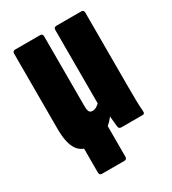

<svg xmlns="http://www.w3.org/2000/svg" viewBox="-157 -581 708 792"><g transform="rotate(-30 197.5 -185.5)"><path d="M94 126Q82 126 82 113V-93L213 -97V113Q213 126 201 126ZM122 6Q72 6 50 -25.5Q28 -57 28 -126V-484Q28 -497 40 -497H159Q171 -497 171 -484V-154Q171 -133 175.5 -125.5Q180 -118 191 -118Q201 -118 211.5 -124.5Q222 -131 231 -142L254 -81Q230 -42 194.5 -18Q159 6 122 6ZM259 0Q248 0 246 -11Q244 -27 242 -51.5Q240 -76 240 -94L224 -128V-484Q224 -497 237 -497H355Q367 -497 367 -484V-130Q367 -97 367.5 -67Q368 -37 370 -14Q372 0 360 0Z"/></g></svg>

Font: Sofia Sans Extra Condensed Black
Style: Regular
Weight: 900
Designer: Botio Nikoltchev, Ani Petrova
Foundry: lettersoup
Version: Version 4.101